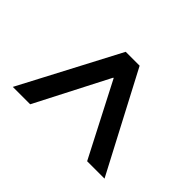

<svg xmlns="http://www.w3.org/2000/svg" viewBox="-91 -683 782 782"><g transform="rotate(45 300.0 -292.0)"><path d="M562.5 -78.6H462.4L299.3 -394.5H296.9L134.3 -78.6H34.2L258.3 -504.9H338.4Z"/></g></svg>

Font: Varendra
Style: Regular
Weight: 700
Designer: Jacob Thomas
Foundry: Bangla Type Foundry
Version: Version 1.008